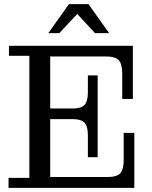

<svg xmlns="http://www.w3.org/2000/svg" viewBox="-20 -902 729 922"><path d="M212 -743 311 -882H405L504 -743H436L351 -835L265 -743ZM21 0V-48H121V-634H23V-682H618V-427H567V-548Q567 -595 550 -613Q533 -631 489 -631H221V-381H329Q370 -381 386 -398.5Q402 -416 402 -459V-540H449V-147H402V-252Q402 -295 386 -312.5Q370 -330 329 -330H221V-52H497Q541 -52 557.5 -70Q574 -88 574 -134V-264H625V0Z"/></svg>

Font: Montagu Slab 144pt
Style: Regular
Weight: 400
Designer: Florian Karsten
Foundry: Florian Karsten
Version: Version 1.000; ttfautohint (v1.8.3)